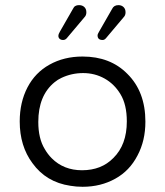

<svg xmlns="http://www.w3.org/2000/svg" viewBox="-20 -716 634 737"><path d="M236.3 -569.3 304.7 -650.4Q311.5 -657.2 311.5 -668.9Q311.5 -681.6 303.7 -689Q295.9 -696.3 283.7 -696.3Q271.5 -696.3 264.6 -689.5L259.8 -681.6Q259.8 -681.6 210 -594.7Q204.1 -585 204.1 -578.1Q204.1 -571.3 209 -566.9Q213.9 -562.5 222.2 -562.5Q230.5 -562.5 236.3 -569.3ZM354.5 -580.1Q354.5 -562.5 374 -562.5Q380.9 -562.5 386.7 -569.3L455.1 -650.4Q461.9 -657.2 461.9 -668.9Q461.9 -681.6 454.1 -689Q446.3 -696.3 434.6 -696.3Q417 -696.3 410.2 -681.6Q410.2 -681.6 360.4 -594.7Q354.5 -585 354.5 -580.1ZM538.1 -249Q538.1 -364.3 468.8 -432.6Q403.3 -499 296.9 -499Q225.6 -499 169.9 -467.8Q115.2 -437.5 85.4 -380.4Q55.7 -323.2 55.7 -250Q55.7 -155.3 104.5 -89.8Q157.2 -16.6 250 -2.9Q272.5 1 296.9 1Q367.2 1 422.9 -30.3Q477.5 -60.5 507.8 -119.1Q538.1 -175.8 538.1 -249ZM415 -109.4Q369.1 -62.5 294.9 -62.5Q224.6 -62.5 178.7 -108.4Q163.1 -124 151.4 -144.5Q127 -184.6 127 -248Q127 -349.6 189.5 -400.4Q201.2 -410.2 215.8 -417Q254.9 -435.5 299.3 -435.5Q343.8 -435.5 381.3 -414.6Q418.9 -393.6 442.4 -354.5Q466.8 -314.5 466.8 -250Q466.8 -160.2 415 -109.4Z"/></svg>

Font: FakePearl
Style: ExtraLight
Weight: 300
Version: Version 1.2